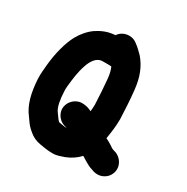

<svg xmlns="http://www.w3.org/2000/svg" viewBox="-231 -1034 1433 1471"><g transform="rotate(30 485.5 -298.5)"><path d="M524 -186C504 -196.7 483.3 -203.3 462 -206L451 -207C386.7 -214 334.5 -165 327 -109C319.9 -45.5 368.5 6.6 424 14C425.3 14.7 426.3 15.3 427 16H412C394.1 14 376.7 10.1 358 7C352.8 1.8 347.3 -2.9 342 -10C332.7 -23.3 322.3 -37.7 311 -53C285.8 -85.5 276.2 -154.7 274 -211C270.2 -249 276.8 -274.3 280 -313C286.5 -375.6 303.8 -455.4 329 -503C345.3 -532 371.1 -564 414 -564H475C479.7 -563.3 485 -562.7 491 -562C502.4 -533.5 508.1 -513.5 513 -472C519.8 -405.5 525.2 -312 528 -245C528 -222 525.7 -207.5 524 -186ZM751 -247C748.3 -324.2 742.5 -423.2 734 -498C722.9 -604.7 690.3 -681.8 637 -744L618 -763C605.4 -775.6 585.1 -795.3 569 -806L559 -814C508 -852.3 436.2 -837.2 403 -793C401 -791 399.3 -788.7 398 -786C332.8 -782.6 285.6 -760.3 241 -732C197.5 -701.7 160.8 -659.3 134 -611C95.2 -541.1 67.5 -429.9 58 -333C53.8 -284.5 48.3 -247.8 51 -196C58.3 -79.2 81.2 15.5 135 84C154.9 111.1 172.1 140.2 196 161C205.3 169 213 175.7 219 181C243.2 202.5 278.8 219.6 317 226C356.5 232.6 386 239 434 239C473.1 239 502 224.9 531 216C576.1 198.4 616.8 171.7 647 138C654.2 143.1 662.3 145.3 668 151C676 156.3 684.3 161.3 693 166C711.8 176.4 731.1 188.2 753 194C785.3 207.8 822.7 213.7 860 195.5C888 181.8 906.8 160.5 916.5 131.5C939 63.9 893.1 6.4 846 -10C827.7 -14.6 807.1 -20.9 795 -33C776 -45.1 755 -58.2 733 -68C743 -128.2 751 -185.1 751 -247Z"/></g></svg>

Font: Smoothie
Style: Blk
Weight: 900
Foundry: Cannot Into Space Fonts
Version: Version 0.8